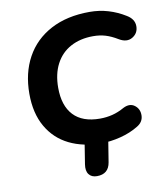

<svg xmlns="http://www.w3.org/2000/svg" viewBox="-92 -756 869 1009"><g transform="rotate(-10 342.0 -251.5)"><path d="M68.5 -311Q68.5 -421.5 114.1 -504.7Q159.6 -588 246.5 -634.2Q333.4 -680.4 454.5 -680.4Q506.6 -680.4 553.8 -666.3Q601 -652.3 644.2 -625.5Q683.8 -601.9 683.9 -564.2Q683.9 -526.4 652.2 -507.5Q620.6 -488.6 580.2 -512.9Q546.6 -533.3 516.5 -542.4Q486.4 -551.5 450.5 -551.5Q381.9 -551.5 330.4 -523.7Q278.9 -495.9 251 -442.7Q223.2 -389.5 223.2 -316Q223.2 -220.4 270.9 -169.5Q318.7 -118.5 412 -118.5Q446.5 -118.5 478.4 -126.5Q510.4 -134.5 542.7 -152.8Q578.8 -171 604.6 -151.3Q630.3 -131.7 629.3 -96.8Q628.3 -61.9 594.5 -42.3Q552.8 -16.7 499.6 -3.2Q446.4 10.4 396.9 10.4Q299.7 10.4 225.6 -26Q151.6 -62.4 110.1 -134.7Q68.5 -207 68.5 -311ZM292.1 103.9 319.9 -70.6H446L416 115.7Q406 176.5 343.8 176.5Q315 176.5 300.7 157.4Q286.5 138.4 292.1 103.9Z"/></g></svg>

Font: SN Pro Thin
Style: Italic
Weight: 200
Italic angle: -9°
Designer: Tobias Whetton
Foundry: Supernotes
Version: Version 1.003;Glyphs 3.3 (3324)